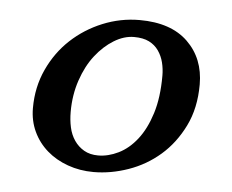

<svg xmlns="http://www.w3.org/2000/svg" viewBox="-36 -752 507 420"><g transform="rotate(5 218.0 -542.0)"><path d="M122 -499Q122 -481 125.5 -465Q129 -449 137.5 -436.5Q146 -424 159 -416.5Q172 -409 190 -409Q212 -409 234.5 -420Q257 -431 275 -454Q293 -477 304 -512Q315 -547 315 -595Q315 -610 311.5 -624Q308 -638 300 -649.5Q292 -661 279 -667.5Q266 -674 246 -674Q224 -674 202 -660.5Q180 -647 162 -624Q144 -601 133 -568.5Q122 -536 122 -499ZM39 -500Q39 -546 57 -585Q75 -624 105 -652Q135 -680 174 -696Q213 -712 255 -712Q324 -712 361 -676Q398 -640 398 -583Q398 -531 378.5 -491.5Q359 -452 328.5 -425.5Q298 -399 259.5 -385.5Q221 -372 183 -372Q153 -372 126.5 -381.5Q100 -391 80.5 -408Q61 -425 50 -448.5Q39 -472 39 -500Z"/></g></svg>

Font: PTSerif
Style: Italic
Weight: 400
Italic angle: -12°
Designer: A.Korolkova, O.Umpeleva, V.Yefimov
Foundry: ParaType Ltd
Version: Version 1.000W OFL; ttfautohint (v1.2) -l 8 -r 50 -G 200 -x 